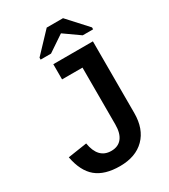

<svg xmlns="http://www.w3.org/2000/svg" viewBox="-216 -991 970 1101"><g transform="rotate(-30 269.0 -440.0)"><path d="M245.1 9.8Q144.5 9.8 89.1 -36.1Q33.7 -82 15.1 -181.2L141.1 -200.2Q149.9 -146 176 -118.4Q202.1 -90.8 245.6 -90.8Q291.5 -90.8 315.9 -121.6Q340.3 -152.3 340.3 -210.4V-587.4H205.1V-688H467.3V-213.4Q467.3 -108.4 408.4 -49.3Q349.6 9.8 245.1 9.8ZM155.3 -747.1V-759.8L277.3 -888.7H385.3L502.9 -759.8V-747.1H434.1L332.5 -818.8H330.6L224.1 -747.1Z"/></g></svg>

Font: Arimo SemiBold
Style: Regular
Weight: 600
Designer: Steve Matteson
Foundry: Monotype Imaging Inc.
Version: Version 1.33